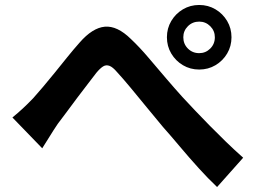

<svg xmlns="http://www.w3.org/2000/svg" viewBox="-20 -753 1040 773"><path d="M30 -280Q52 -298 71.5 -316Q91 -334 114 -358Q131 -377 153.5 -403.5Q176 -430 201 -461Q226 -492 251 -523Q276 -554 300 -581Q352 -641 402 -645.5Q452 -650 507 -596Q542 -563 578 -520.5Q614 -478 649.5 -436.5Q685 -395 714 -363Q738 -337 766 -307.5Q794 -278 825 -246.5Q856 -215 889.5 -182.5Q923 -150 959 -118L854 0Q818 -34 779.5 -76.5Q741 -119 704.5 -162.5Q668 -206 636 -242Q605 -279 571.5 -320Q538 -361 506.5 -399Q475 -437 451 -463Q434 -483 420.5 -488Q407 -493 395 -485.5Q383 -478 368 -460Q354 -441 333.5 -415Q313 -389 291.5 -360Q270 -331 249.5 -303.5Q229 -276 213 -255Q196 -230 179.5 -203Q163 -176 150 -156ZM718 -603Q718 -576 736.5 -557.5Q755 -539 782 -539Q808 -539 826.5 -557.5Q845 -576 845 -603Q845 -629 826.5 -647.5Q808 -666 782 -666Q755 -666 736.5 -647.5Q718 -629 718 -603ZM652 -603Q652 -639 669.5 -668.5Q687 -698 716.5 -715.5Q746 -733 782 -733Q818 -733 847.5 -715.5Q877 -698 894.5 -668.5Q912 -639 912 -603Q912 -567 894.5 -537.5Q877 -508 847.5 -490.5Q818 -473 782 -473Q746 -473 716.5 -490.5Q687 -508 669.5 -537.5Q652 -567 652 -603Z"/></svg>

Font: Farlight84_Sys_V01
Style: Bold
Weight: 700
Designer: Monotype Design Team, Nadine Chahine and Nizar Qandah
Foundry: Monotype Imaging Inc.
Version: Version 2.004;October 31, 2024;FontCreator 14.0.0.2814 64-bi